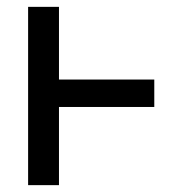

<svg xmlns="http://www.w3.org/2000/svg" viewBox="-20 -540 540 560"><path d="M62 0V-520H152V-308H430V-228H152V0Z"/></svg>

Font: Iosevka SS04 Medium
Style: Regular
Weight: 500
Monospace: yes
Designer: Belleve Invis
Foundry: Belleve Invis
Version: Version 19.0.0; ttfautohint (v1.8.4)